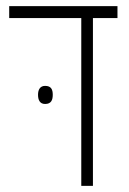

<svg xmlns="http://www.w3.org/2000/svg" viewBox="-20 -606 420 626"><path d="M245 0H283V-547H363V-586H10V-547H245ZM104 -297C104 -280 110 -267 127 -267C147 -267 152 -280 152 -297C152 -314 147 -326 127 -326C111 -326 104 -314 104 -297Z"/></svg>

Font: Noto Sans Hebrew Condensed ExtraLight
Style: Regular
Weight: 200
Width: 3
Designer: Monotype Design Team
Foundry: Monotype Imaging Inc.
Version: Version 2.004